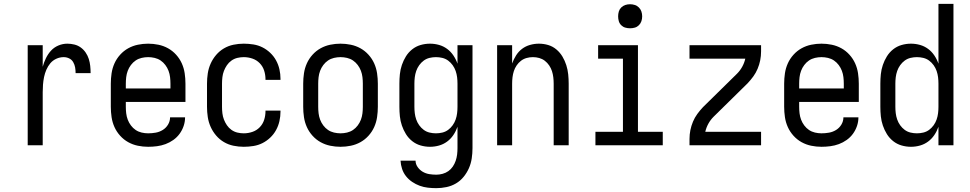

<svg xmlns="http://www.w3.org/2000/svg" viewBox="-20 -755 5040 998"><path d="M124 0V-520H202V-408Q208 -430 218.5 -452Q229 -474 245 -491.5Q261 -509 283.5 -518.5Q306 -528 330 -528Q348 -528 366.5 -523.5Q385 -519 400 -508Q415 -497 425.5 -481.5Q436 -466 441.5 -448.5Q447 -431 449 -412.5Q451 -394 451 -375H373Q373 -390 370.5 -404.5Q368 -419 360.5 -432Q353 -445 339.5 -451.5Q326 -458 311 -458Q291 -458 272.5 -449.5Q254 -441 241.5 -426Q229 -411 221 -392.5Q213 -374 209 -354.5Q205 -335 203.5 -315Q202 -295 202 -276V0Z M750 8Q723 8 696.5 2.5Q670 -3 646.5 -16Q623 -29 604.5 -49.5Q586 -70 575 -94.5Q564 -119 560 -146Q556 -173 556 -200V-320Q556 -347 560 -374Q564 -401 575 -425.5Q586 -450 604.5 -470.5Q623 -491 646.5 -504Q670 -517 696.5 -522.5Q723 -528 750 -528Q777 -528 803.5 -522.5Q830 -517 853.5 -504Q877 -491 895.5 -470.5Q914 -450 925 -425.5Q936 -401 940 -374Q944 -347 944 -320V-225H634V-200Q634 -183 636 -166Q638 -149 644 -133Q650 -117 660.5 -103Q671 -89 685 -79.5Q699 -70 716 -66Q733 -62 750 -62Q770 -62 789.5 -65.5Q809 -69 826 -79.5Q843 -90 853.5 -107.5Q864 -125 864 -145H942Q942 -122 934.5 -100Q927 -78 913.5 -59.5Q900 -41 881 -27.5Q862 -14 840.5 -6Q819 2 796 5Q773 8 750 8ZM866 -295V-320Q866 -337 864 -354Q862 -371 856 -387Q850 -403 839.5 -417Q829 -431 815 -440.5Q801 -450 784 -454Q767 -458 750 -458Q733 -458 716 -454Q699 -450 685 -440.5Q671 -431 660.5 -417Q650 -403 644 -387Q638 -371 636 -354Q634 -337 634 -320V-295Z M1247 8Q1220 8 1193.5 2.5Q1167 -3 1144 -16.5Q1121 -30 1103.5 -50.5Q1086 -71 1075 -95.5Q1064 -120 1060 -146.5Q1056 -173 1056 -200V-320Q1056 -347 1060 -373.5Q1064 -400 1075 -424.5Q1086 -449 1103.5 -469.5Q1121 -490 1144 -503.5Q1167 -517 1193.5 -522.5Q1220 -528 1247 -528Q1272 -528 1297 -524Q1322 -520 1344 -509Q1366 -498 1384.5 -480.5Q1403 -463 1415 -441Q1427 -419 1432.5 -394.5Q1438 -370 1438 -345V-340H1360V-343Q1360 -366 1353 -388Q1346 -410 1330 -426.5Q1314 -443 1292 -450.5Q1270 -458 1247 -458Q1230 -458 1213.5 -454Q1197 -450 1183 -440Q1169 -430 1159.5 -416Q1150 -402 1144 -386.5Q1138 -371 1136 -354Q1134 -337 1134 -320V-200Q1134 -183 1136 -166Q1138 -149 1144 -133.5Q1150 -118 1159.5 -104Q1169 -90 1183 -80Q1197 -70 1213.5 -66Q1230 -62 1247 -62Q1270 -62 1292 -69.5Q1314 -77 1330 -93.5Q1346 -110 1353 -132Q1360 -154 1360 -177V-180H1438V-175Q1438 -150 1432.5 -125.5Q1427 -101 1415 -79Q1403 -57 1384.5 -39.5Q1366 -22 1344 -11Q1322 0 1297 4Q1272 8 1247 8Z M1750 8Q1723 8 1696.5 2.5Q1670 -3 1646.5 -16Q1623 -29 1604.5 -49.5Q1586 -70 1575 -94.5Q1564 -119 1560 -146Q1556 -173 1556 -200V-320Q1556 -347 1560 -374Q1564 -401 1575 -425.5Q1586 -450 1604.5 -470.5Q1623 -491 1646.5 -504Q1670 -517 1696.5 -522.5Q1723 -528 1750 -528Q1777 -528 1803.5 -522.5Q1830 -517 1853.5 -504Q1877 -491 1895.5 -470.5Q1914 -450 1925 -425.5Q1936 -401 1940 -374Q1944 -347 1944 -320V-200Q1944 -173 1940 -146Q1936 -119 1925 -94.5Q1914 -70 1895.5 -49.5Q1877 -29 1853.5 -16Q1830 -3 1803.5 2.5Q1777 8 1750 8ZM1750 -62Q1767 -62 1784 -66Q1801 -70 1815 -79.5Q1829 -89 1839.5 -103Q1850 -117 1856 -133Q1862 -149 1864 -166Q1866 -183 1866 -200V-320Q1866 -337 1864 -354Q1862 -371 1856 -387Q1850 -403 1839.5 -417Q1829 -431 1815 -440.5Q1801 -450 1784 -454Q1767 -458 1750 -458Q1733 -458 1716 -454Q1699 -450 1685 -440.5Q1671 -431 1660.5 -417Q1650 -403 1644 -387Q1638 -371 1636 -354Q1634 -337 1634 -320V-200Q1634 -183 1636 -166Q1638 -149 1644 -133Q1650 -117 1660.5 -103Q1671 -89 1685 -79.5Q1699 -70 1716 -66Q1733 -62 1750 -62Z M2248 223Q2226 223 2204 220.5Q2182 218 2161.5 210.5Q2141 203 2122.5 190.5Q2104 178 2090.5 161Q2077 144 2070 123Q2063 102 2062 80H2140Q2140 98 2151 113.5Q2162 129 2177.5 138Q2193 147 2211 150Q2229 153 2248 153Q2264 153 2280.5 148.5Q2297 144 2310.5 134.5Q2324 125 2333.5 111Q2343 97 2348.5 81Q2354 65 2356 48.5Q2358 32 2358 15V-96Q2350 -73 2336.5 -53Q2323 -33 2304 -19Q2285 -5 2262 1.5Q2239 8 2215 8Q2190 8 2166 1Q2142 -6 2122.5 -21.5Q2103 -37 2090 -58Q2077 -79 2069 -102.5Q2061 -126 2058.5 -150.5Q2056 -175 2056 -200V-320Q2056 -345 2058.5 -369.5Q2061 -394 2069 -417.5Q2077 -441 2090 -462Q2103 -483 2122.5 -498.5Q2142 -514 2166 -521Q2190 -528 2215 -528Q2239 -528 2262 -521.5Q2285 -515 2304 -501Q2323 -487 2336.5 -467Q2350 -447 2358 -424V-520H2436V15Q2436 42 2432 68.5Q2428 95 2417.5 119Q2407 143 2390 164Q2373 185 2350 198.5Q2327 212 2300.5 217.5Q2274 223 2248 223ZM2246 -62Q2263 -62 2279.5 -66Q2296 -70 2309.5 -80Q2323 -90 2333 -104Q2343 -118 2348.5 -134Q2354 -150 2356 -166.5Q2358 -183 2358 -200V-320Q2358 -337 2356 -353.5Q2354 -370 2348.5 -386Q2343 -402 2333 -416Q2323 -430 2309.5 -440Q2296 -450 2279.5 -454Q2263 -458 2246 -458Q2229 -458 2212.5 -454Q2196 -450 2182.5 -440Q2169 -430 2159 -416Q2149 -402 2143.5 -386Q2138 -370 2136 -353.5Q2134 -337 2134 -320V-200Q2134 -183 2136 -166.5Q2138 -150 2143.5 -134Q2149 -118 2159 -104Q2169 -90 2182.5 -80Q2196 -70 2212.5 -66Q2229 -62 2246 -62Z M2564 0V-520H2642V-425Q2650 -447 2662.5 -467Q2675 -487 2693.5 -501Q2712 -515 2735 -521.5Q2758 -528 2781 -528Q2806 -528 2829.5 -521Q2853 -514 2872 -498Q2891 -482 2903.5 -461Q2916 -440 2923.5 -416.5Q2931 -393 2933.5 -368.5Q2936 -344 2936 -320V0H2858V-320Q2858 -337 2856 -353.5Q2854 -370 2849 -385.5Q2844 -401 2834.5 -415Q2825 -429 2812 -439Q2799 -449 2783 -453.5Q2767 -458 2750 -458Q2733 -458 2717 -453.5Q2701 -449 2688 -439Q2675 -429 2665.5 -415Q2656 -401 2651 -385.5Q2646 -370 2644 -353.5Q2642 -337 2642 -320V0Z M3075 0V-70H3218V-450H3089V-520H3296V-70H3425V0ZM3255 -608Q3242 -608 3230 -611.5Q3218 -615 3209 -624Q3200 -633 3196.5 -645Q3193 -657 3193 -670Q3193 -683 3196.5 -695Q3200 -707 3209 -716Q3218 -725 3230 -729Q3242 -733 3255 -733Q3268 -733 3280 -729Q3292 -725 3301 -716Q3310 -707 3314 -695Q3318 -683 3318 -670Q3318 -657 3314 -645Q3310 -633 3301 -624Q3292 -615 3280 -611.5Q3268 -608 3255 -608Z M3564 0V-33Q3564 -56 3568.5 -78.5Q3573 -101 3582 -122.5Q3591 -144 3604.5 -162.5Q3618 -181 3634 -198L3811 -372Q3827 -388 3838 -408Q3849 -428 3854 -450H3564V-520H3936V-488Q3936 -464 3931.5 -441.5Q3927 -419 3918 -397.5Q3909 -376 3895.5 -357.5Q3882 -339 3866 -322L3689 -148Q3673 -132 3662 -112Q3651 -92 3646 -70H3936V0Z M4250 8Q4223 8 4196.5 2.5Q4170 -3 4146.5 -16Q4123 -29 4104.5 -49.5Q4086 -70 4075 -94.5Q4064 -119 4060 -146Q4056 -173 4056 -200V-320Q4056 -347 4060 -374Q4064 -401 4075 -425.5Q4086 -450 4104.5 -470.5Q4123 -491 4146.5 -504Q4170 -517 4196.5 -522.5Q4223 -528 4250 -528Q4277 -528 4303.5 -522.5Q4330 -517 4353.5 -504Q4377 -491 4395.5 -470.5Q4414 -450 4425 -425.5Q4436 -401 4440 -374Q4444 -347 4444 -320V-225H4134V-200Q4134 -183 4136 -166Q4138 -149 4144 -133Q4150 -117 4160.5 -103Q4171 -89 4185 -79.5Q4199 -70 4216 -66Q4233 -62 4250 -62Q4270 -62 4289.5 -65.5Q4309 -69 4326 -79.5Q4343 -90 4353.5 -107.5Q4364 -125 4364 -145H4442Q4442 -122 4434.5 -100Q4427 -78 4413.5 -59.5Q4400 -41 4381 -27.5Q4362 -14 4340.5 -6Q4319 2 4296 5Q4273 8 4250 8ZM4366 -295V-320Q4366 -337 4364 -354Q4362 -371 4356 -387Q4350 -403 4339.5 -417Q4329 -431 4315 -440.5Q4301 -450 4284 -454Q4267 -458 4250 -458Q4233 -458 4216 -454Q4199 -450 4185 -440.5Q4171 -431 4160.5 -417Q4150 -403 4144 -387Q4138 -371 4136 -354Q4134 -337 4134 -320V-295Z M4715 8Q4690 8 4666 1Q4642 -6 4622.5 -21.5Q4603 -37 4590 -58Q4577 -79 4569 -102.5Q4561 -126 4558.5 -150.5Q4556 -175 4556 -200V-320Q4556 -345 4558.5 -369.5Q4561 -394 4569 -417.5Q4577 -441 4590 -462Q4603 -483 4622.5 -498.5Q4642 -514 4666 -521Q4690 -528 4715 -528Q4739 -528 4762 -521.5Q4785 -515 4804 -501Q4823 -487 4836.5 -467Q4850 -447 4858 -424V-735H4936V0H4858V-96Q4850 -73 4836.5 -53Q4823 -33 4804 -19Q4785 -5 4762 1.5Q4739 8 4715 8ZM4746 -62Q4763 -62 4779.5 -66Q4796 -70 4809.5 -80Q4823 -90 4833 -104Q4843 -118 4848.5 -134Q4854 -150 4856 -166.5Q4858 -183 4858 -200V-320Q4858 -337 4856 -353.5Q4854 -370 4848.5 -386Q4843 -402 4833 -416Q4823 -430 4809.5 -440Q4796 -450 4779.5 -454Q4763 -458 4746 -458Q4729 -458 4712.5 -454Q4696 -450 4682.5 -440Q4669 -430 4659 -416Q4649 -402 4643.5 -386Q4638 -370 4636 -353.5Q4634 -337 4634 -320V-200Q4634 -183 4636 -166.5Q4638 -150 4643.5 -134Q4649 -118 4659 -104Q4669 -90 4682.5 -80Q4696 -70 4712.5 -66Q4729 -62 4746 -62Z"/></svg>

Font: Iosevka Term Curly
Style: Regular
Weight: 400
Designer: Belleve Invis
Foundry: Belleve Invis
Version: Version 32.3.0